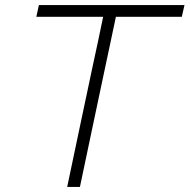

<svg xmlns="http://www.w3.org/2000/svg" viewBox="-20 -733 744 753"><path d="M243.5 0Q256 -59.5 267.8 -115.5Q279.5 -171.5 293.5 -237.5L342.5 -469Q354.5 -523.5 364.5 -571Q374.5 -618.5 384.5 -667H122.5L132.5 -713H703.5L693 -667H434.5Q424 -618.5 414.2 -571Q404.5 -523.5 392.5 -469L343.5 -237.5Q329.5 -171.5 317.8 -115.5Q306 -59.5 293.5 0Z"/></svg>

Font: Commissioner ExtraLight
Style: Italic
Weight: 200
Italic angle: -12°
Designer: Kostas Bartsokas
Foundry: Kostas Bartsokas
Version: Version 1.000; ttfautohint (v1.8.3)